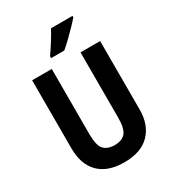

<svg xmlns="http://www.w3.org/2000/svg" viewBox="-221 -1055 1070 1186"><g transform="rotate(-30 313.5 -462.0)"><path d="M556 -226Q556 -117 494 -53.5Q432 10 312 10Q195 10 133 -52Q71 -114 71 -228V-714H211V-248Q211 -168 237 -140Q263 -112 314 -112Q367 -112 391.5 -142Q416 -172 416 -249V-714H556ZM486 -924Q471 -906 444.5 -878.5Q418 -851 388.5 -822.5Q359 -794 335 -774H241V-787Q266 -823 290.5 -862Q315 -901 333 -934H486Z"/></g></svg>

Font: Noto Sans Gujarati Condensed
Style: Bold
Weight: 700
Width: 3
Designer: Jelle Bosma - Monotype Design Team, Universal Thirst
Foundry: Monotype Imaging Inc.
Version: Version 2.106; ttfautohint (v1.8.4.7-5d5b)